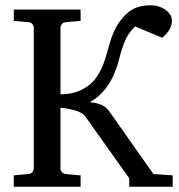

<svg xmlns="http://www.w3.org/2000/svg" viewBox="-20 -707 679 727"><path d="M633.8 0H469.2V-32.2L304.2 -264.2Q293 -281.2 262.7 -289.3Q232.4 -297.4 209 -298.8V-68.8Q209 -62.5 214.1 -55.7Q219.2 -48.8 230 -47.9L285.2 -43V0H32.2V-43L86.9 -47.9Q97.7 -48.8 102.8 -55.7Q107.9 -62.5 107.9 -68.8V-602.1Q107.9 -608.9 102.8 -615.7Q97.7 -622.6 86.9 -623L32.2 -627.9V-670.9H285.2V-627.9L230 -623Q219.2 -622.6 214.1 -615.7Q209 -608.9 209 -602.1V-350.1Q257.8 -350.1 293.2 -369.1Q328.6 -388.2 348.1 -418.9Q366.2 -446.3 375.7 -476.3Q385.3 -506.3 393.6 -536.9Q401.9 -567.4 416 -596.9Q430.2 -626.5 457 -652.8Q475.1 -670.9 498.8 -679Q522.5 -687 547.9 -687Q583.5 -687 607.2 -669.4Q630.9 -651.9 630.9 -628.9Q630.9 -594.2 594.2 -564L491.2 -606.9Q464.4 -580.6 451.9 -549.1Q439.5 -517.6 431.2 -483.6Q422.9 -449.7 407.2 -416Q392.1 -383.3 367.2 -356.9Q342.3 -330.6 318.8 -319.8Q346.2 -318.4 365.2 -309.6Q384.3 -300.8 397 -280.8L561 -47.9L633.8 -43Z"/></svg>

Font: Charis
Style: Regular
Weight: 400
Designer: Walt Agee, Miriam Martin, Annie Olsen, Victor Gaultney, Lorna Priest, Alan Ward, Bob Hallissy, Martin Hosken, Sharon Cor
Foundry: SIL Global
Version: Version 7.000